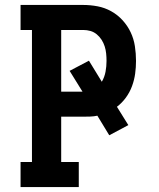

<svg xmlns="http://www.w3.org/2000/svg" viewBox="-20 -755 640 775"><path d="M63 0V-101H109V-634H63V-735H316Q345 -735 374 -729.5Q403 -724 429 -709.5Q455 -695 475 -673Q495 -651 507.5 -624.5Q520 -598 524.5 -568.5Q529 -539 529 -509Q529 -483 525.5 -457.5Q522 -432 513 -407.5Q504 -383 488.5 -361.5Q473 -340 452 -324L498 -250L421 -209L373 -288Q359 -285 344.5 -284.5Q330 -284 316 -284H227V-101H298V0ZM313 -385 261 -469 339 -510 391 -425Q402 -444 406 -465.5Q410 -487 410 -509Q410 -524 408.5 -539Q407 -554 402.5 -568Q398 -582 390 -594.5Q382 -607 370.5 -616.5Q359 -626 345 -630Q331 -634 316 -634H227V-385Z"/></svg>

Font: Iosevka HT Extended
Style: Bold
Weight: 700
Width: 7
Monospace: yes
Designer: Belleve Invis
Foundry: Belleve Invis
Version: Version 32.3.0; ttfautohint (v1.8.4)